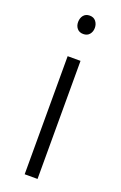

<svg xmlns="http://www.w3.org/2000/svg" viewBox="-136 -726 483 767"><g transform="rotate(20 105.0 -342.5)"><path d="M79.6 -672.9Q88.9 -684.6 106 -684.6Q123 -684.6 132.3 -672.9Q141.6 -661.1 141.6 -645Q141.6 -628.9 132.3 -617.7Q123 -606.4 106 -606.4Q88.9 -606.4 79.6 -617.7Q70.3 -628.9 70.6 -645.3Q70.8 -661.6 79.6 -672.9ZM132.8 0H131.3H79.6H78.1V-1.5V-500.5V-502H79.6H131.3H132.8V-500.5V-1.5Z"/></g></svg>

Font: MAUL Condensed Light
Style: Light
Weight: 300
Designer: MAUL
Version: Version 2.137; 2017; ttfautohint (v1.8.3)